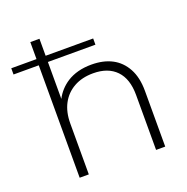

<svg xmlns="http://www.w3.org/2000/svg" viewBox="-162 -864 960 987"><g transform="rotate(-20 318.5 -371.0)"><path d="M-30 -615V-649H108V-742H158V-649H418V-615H158V-413Q183 -461 229 -491Q284 -526 363 -526Q428 -526 475 -501.5Q522 -477 549 -427.5Q576 -378 576 -305V0H526V-301Q526 -389 481.5 -435Q437 -481 356 -481Q295 -481 250.5 -456Q206 -431 182 -386Q158 -341 158 -278V0H108V-615Z"/></g></svg>

Font: Montserrat Z Light
Style: Regular
Weight: 300
Designer: Julieta Ulanovsky
Foundry: Julieta Ulanovsky
Version: Version 8.000